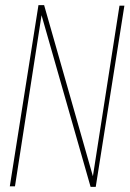

<svg xmlns="http://www.w3.org/2000/svg" viewBox="-20 -722 502 744"><path d="M18 0 129 -702H151L340 -39L443 -700H462L351 2H331L141 -663L38 0Z"/></svg>

Font: Georama SemiCondensed Thin
Style: Italic
Weight: 100
Width: 4
Italic angle: -9°
Designer: Jean-Baptiste Levee
Foundry: Production Type
Version: Version 1.000